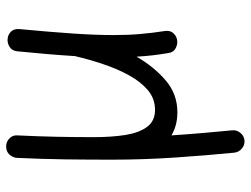

<svg xmlns="http://www.w3.org/2000/svg" viewBox="-116 -449 821 629"><g transform="rotate(-90 294.5 -134.5)"><path d="M513.7 -481.4Q503.9 -377 499 -303.2Q494.1 -229.5 494.1 -172.9Q494.1 -125.5 497.6 -85.7Q501 -45.9 507.3 -5.4Q509.8 11.2 501.5 21.5Q493.2 31.7 480.5 34.7Q466.3 38.1 451.9 31Q437.5 23.9 435.1 5.9Q430.7 -20 427.7 -45.7Q424.8 -71.3 423.3 -97.7Q391.1 -41.5 346.2 -2.7Q301.3 36.1 241.2 36.1Q197.8 36.1 165.5 16.6Q168.9 69.3 173.3 119.9Q177.7 170.4 182.1 215.8Q183.6 230.5 173.8 242.4Q164.1 254.4 149.4 255.9Q134.3 257.3 122.6 247.6Q110.8 237.8 108.9 223.1Q100.1 134.8 93 29.8Q85.9 -75.2 85.9 -178.2Q85.9 -254.4 86.9 -331.1Q87.9 -407.7 91.8 -489.3Q92.8 -502.9 102.5 -513.9Q112.3 -524.9 129.4 -524.9Q144.5 -524.9 155.5 -514.2Q166.5 -503.4 165.5 -488.8Q162.1 -419.4 160.9 -358.6Q159.7 -297.9 159.7 -237.3Q159.7 -180.2 166.7 -135Q173.8 -89.8 193.1 -63.5Q212.4 -37.1 249 -37.1Q285.6 -37.1 313.5 -60.5Q341.3 -84 362.3 -122.3Q383.3 -160.6 398.7 -206.5Q414.1 -252.4 424.8 -297.9Q425.3 -299.3 425.3 -300.3Q427.7 -340.3 431.6 -387Q435.5 -433.6 440.9 -488.3Q442.9 -505.9 455.6 -513.7Q468.3 -521.5 481.9 -520Q495.1 -519 505.1 -509.3Q515.1 -499.5 513.7 -481.4Z"/></g></svg>

Font: Mikhak-FD Regular
Style: FD-Regular
Weight: 400
Designer: Amin Abedi
Version: Version 3.2